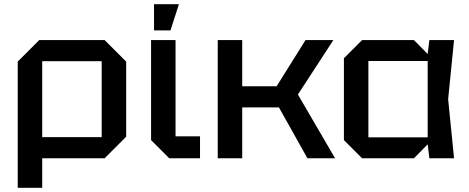

<svg xmlns="http://www.w3.org/2000/svg" viewBox="-20 -750 2222 910"><path d="M64 140V-458L166 -560H476L578 -458V-102L476 0H180V140ZM462 -460H180V-100H462Z M696 -560H812V-104H928V0H782L696 -86ZM710 -606V-730H828L788 -606Z M1012 0V-560H1128V-341H1291L1428 -560H1560L1392 -302L1568 0H1437L1302 -241H1128V0Z M1696 0 1610 -86V-474L1696 -560H1942L2007 -494L2015 -560H2132L2104 -280L2132 0H2015L2007 -66L1942 0ZM1726 -99H2007V-461H1726Z"/></svg>

Font: Tektur Medium
Style: Regular
Weight: 500
Designer: Adam Jagosz
Foundry: Adam Jagosz
Version: Version 1.005;gftools[0.9.30]